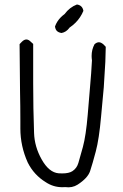

<svg xmlns="http://www.w3.org/2000/svg" viewBox="-20 -821 540 842"><path d="M317.4 -801.3Q285.2 -789.1 263.2 -759.3Q253.9 -752.4 247.1 -745.6Q229.5 -728 221.2 -705.1Q222.7 -691.9 229.7 -685.1Q236.8 -678.2 250 -676.3Q270.5 -680.2 284.2 -698.7L284.7 -699.7Q299.8 -710 311 -721.2Q333.5 -743.7 345.7 -773.4Q343.8 -785.2 336.9 -792.2Q330.1 -799.3 317.4 -801.3ZM69.3 -292V-257.3Q69.3 -180.2 101.6 -108.4Q128.9 -53.7 180.7 -22Q180.7 -22 180.7 -22Q213.9 0 253.4 0Q259.3 0 266.1 -0.5Q296.4 3.9 320.3 -11.2Q364.7 -40 375 -70.3Q385.7 -102.5 400.1 -157Q414.6 -211.4 423.3 -310.1L435.1 -438Q439 -493.7 441.9 -549.3L443.8 -615.7Q439 -621.1 434.6 -625.5Q423.3 -635.7 413.8 -635.7Q404.3 -635.7 394.5 -627Q381.8 -603.5 381.8 -575.7Q381.8 -566.4 383.3 -556.2Q380.4 -500.5 375 -441.4Q369.6 -382.3 364.7 -317.9Q356.9 -226.1 343.5 -176.5Q330.1 -127 323.7 -106.4Q316.9 -83 297.4 -70.3Q282.2 -60.5 252.9 -60.5Q245.6 -60.5 237.3 -61Q194.8 -64.5 162.6 -122.1Q131.3 -177.7 129.4 -237.8Q125.5 -346.7 125.5 -456.1V-628.4Q120.6 -632.8 115.7 -637.2Q105.5 -647.9 95.7 -647.9Q85.9 -647.9 75.7 -637.7Q71.3 -632.8 65.9 -627.4L67.9 -418.9Q69.3 -356 69.3 -292Z"/></svg>

Font: Bakudai
Style: ExtraLight
Weight: 200
Version: Version 1.48